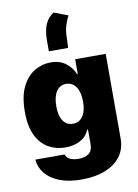

<svg xmlns="http://www.w3.org/2000/svg" viewBox="-111 -930 871 1213"><g transform="rotate(-10 324.5 -324.0)"><path d="M312.5 210.2Q230.5 210.2 172.1 187.3Q113.6 164.4 81.5 124.8Q49.4 85.2 45.5 35.5H234.4Q238.6 57.2 261.5 67.6Q284.4 78.1 318.2 78.1Q356.2 78.1 381.2 60.4Q406.2 42.6 406.2 -1.4V-93.8H400.6Q384.6 -52.2 343.6 -29.7Q302.6 -7.1 247.2 -7.1Q188.9 -7.1 140.1 -34.1Q91.3 -61.1 62 -119.7Q32.7 -178.3 32.7 -272.7Q32.7 -371.4 63.4 -433.2Q94.1 -495 142.9 -523.8Q191.8 -552.6 245.7 -552.6Q306.5 -552.6 344.8 -522.2Q383.2 -491.8 399.1 -450.3H403.4V-545.5H599.4V-1.4Q599.4 65 563.7 112.4Q528.1 159.8 463.4 185Q398.8 210.2 312.5 210.2ZM319.6 -146.3Q360.1 -146.3 383.2 -179.7Q406.2 -213.1 406.2 -272.7Q406.2 -333.5 383.2 -367.7Q360.1 -402 319.6 -402Q279.1 -402 256.7 -367.7Q234.4 -333.5 234.4 -272.7Q234.4 -212 256.7 -179.2Q279.1 -146.3 319.6 -146.3ZM248.6 -623.6V-694.6Q248.6 -757.5 267.2 -798.3Q285.9 -839.1 321 -859.4L410.5 -825.3Q400.9 -810.4 388 -772.9Q375 -735.4 375 -687.5L372.2 -623.6Z"/></g></svg>

Font: Inter UI Black
Style: Regular
Weight: 900
Designer: Rasmus Andersson
Foundry: rsms
Version: 3.2;8d6f07862